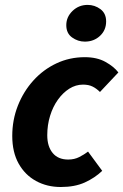

<svg xmlns="http://www.w3.org/2000/svg" viewBox="-20 -737 494 769"><path d="M223.4 12Q168.2 12 124.3 -12.1Q80.3 -36.1 54.7 -81.7Q29.1 -127.4 29.1 -192.5Q29.1 -256.8 51.6 -313.8Q74.1 -370.8 113.7 -414.6Q153.3 -458.4 206 -483.2Q258.7 -508 319.6 -508Q368.3 -508 402.2 -489.2Q436.1 -470.4 454.1 -446.9L380.4 -368.6Q366.1 -382.8 350.6 -390.4Q335.1 -398.1 312.5 -398.1Q283.4 -398.1 257.5 -381.8Q231.7 -365.4 211.8 -337.5Q191.8 -309.6 180.6 -273Q169.3 -236.4 169.3 -195.4Q169.3 -150.4 191 -124.2Q212.6 -98 253.2 -98Q278 -98 297.7 -108.1Q317.4 -118.2 332.6 -129.9L389.4 -52.7Q359.7 -24.4 319.7 -6.2Q279.7 12 223.4 12ZM319.6 -570.3Q292 -570.3 268.7 -587Q245.5 -603.6 245.5 -636.2Q245.5 -669.1 270.6 -693.3Q295.7 -717.4 330.9 -717.4Q359.4 -717.4 382.3 -700.4Q405.1 -683.3 405.1 -651.2Q405.1 -616.2 380.5 -593.3Q355.9 -570.3 319.6 -570.3Z"/></svg>

Font: Source Sans 3 VF
Style: Italic
Weight: 200
Italic angle: -11°
Designer: Paul D. Hunt
Foundry: Adobe Systems Incorporated
Version: Version 3.042;hotconv 1.0.118;makeotfexe 2.5.65603